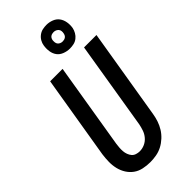

<svg xmlns="http://www.w3.org/2000/svg" viewBox="-304 -1044 1114 1114"><g transform="rotate(-45 252.5 -487.0)"><path d="M205 8Q176 8 148 2Q120 -4 98.5 -19.5Q77 -35 62.5 -58Q48 -81 41.5 -108Q35 -135 35.5 -164Q36 -193 40 -222L125 -735H227L140 -207Q138 -193 137 -178.5Q136 -164 137 -150Q138 -136 143 -122.5Q148 -109 156.5 -99Q165 -89 178.5 -84.5Q192 -80 206 -80Q227 -80 247 -89Q267 -98 281.5 -115Q296 -132 303 -152.5Q310 -173 314 -193L403 -735H505L413 -179Q409 -154 401 -130Q393 -106 379.5 -84Q366 -62 346 -43.5Q326 -25 303 -13Q280 -1 254.5 3.5Q229 8 205 8ZM341 -788Q318 -788 296 -796.5Q274 -805 261.5 -822Q249 -839 245.5 -862Q242 -885 246 -909Q248 -924 256.5 -939Q265 -954 279 -964.5Q293 -975 309 -978.5Q325 -982 341 -982Q364 -982 385.5 -973.5Q407 -965 419.5 -948Q432 -931 436 -908Q440 -885 436 -861Q433 -846 424.5 -831Q416 -816 402.5 -805.5Q389 -795 373 -791.5Q357 -788 341 -788ZM340 -847Q346 -847 352.5 -848.5Q359 -850 364.5 -854Q370 -858 373 -864Q376 -870 377 -876Q379 -885 378 -894Q377 -903 371.5 -909.5Q366 -916 358 -919.5Q350 -923 341 -923Q335 -923 328.5 -921.5Q322 -920 316.5 -916Q311 -912 308 -906Q305 -900 304 -894Q303 -885 304 -876Q305 -867 310 -860.5Q315 -854 323 -850.5Q331 -847 340 -847Z"/></g></svg>

Font: Iosevka SS18 Semibold
Style: Italic
Weight: 600
Italic angle: -9°
Monospace: yes
Designer: Belleve Invis
Foundry: Belleve Invis
Version: Version 25.1.1; ttfautohint (v1.8.4)